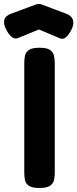

<svg xmlns="http://www.w3.org/2000/svg" viewBox="-73 -928 386 957"><path d="M123 9Q87 9 71 -2Q55 -13 51.5 -30.5Q48 -48 48 -67V-614Q48 -633 51.5 -650.5Q55 -668 71 -679Q87 -690 124 -690Q161 -690 176.5 -679Q192 -668 196 -650.5Q200 -633 200 -613V-66Q200 -47 196 -30Q192 -13 176 -2Q160 9 123 9ZM121 -908Q128 -908 133.5 -906Q139 -904 142 -903L256 -860Q284 -850 290.5 -828.5Q297 -807 283 -780Q271 -756 256.5 -743Q242 -730 226 -737L121 -781L16 -738Q-1 -732 -16 -745Q-31 -758 -42 -781Q-57 -808 -51.5 -829Q-46 -850 -17 -860L99 -903Q101 -904 107.5 -906Q114 -908 121 -908Z"/></svg>

Font: Fredoka Condensed SemiBold
Style: Regular
Weight: 600
Width: 3
Designer: Ben Nathan
Foundry: Milena B. Brandão, Ben Nathan
Version: Version 2.001